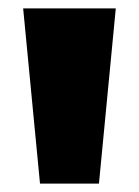

<svg xmlns="http://www.w3.org/2000/svg" viewBox="-20 -828 330 456"><path d="M75 -392 35 -808H255L215 -392Z"/></svg>

Font: Encode Sans Expanded Expanded Black
Style: Regular
Weight: 900
Width: 7
Designer: Multiple Designers
Foundry: Impallari Type
Version: Version 3.000; ttfautohint (v1.8.3) -l 8 -r 50 -G 200 -x 14 